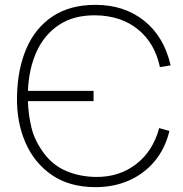

<svg xmlns="http://www.w3.org/2000/svg" viewBox="-20 -755 752 790"><path d="M373 15Q266 15 193.2 -35Q120.5 -85 84 -170Q47.5 -255 50 -360Q52.5 -472.5 89.2 -556.8Q126 -641 197 -688Q268 -735 373 -735Q491 -735 573 -669.8Q655 -604.5 682 -486L638 -479Q617 -578 547.5 -634.2Q478 -690.5 373 -692Q284.5 -693 223.8 -653.2Q163 -613.5 130.8 -543Q98.5 -472.5 95 -381H365V-339H95Q96.5 -282 109.8 -228.5Q123 -175 161 -124Q198.5 -74 253.5 -51Q308.5 -28 373 -27Q469 -25.5 539 -78.8Q609 -132 635 -228L677 -216Q660 -144.5 617.2 -92.8Q574.5 -41 512 -13Q449.5 15 373 15Z"/></svg>

Font: Manrope ExtraLight
Style: Regular
Weight: 200
Designer: Mikhail Sharanda
Foundry: Mikhail Sharanda
Version: Version 4.505